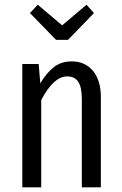

<svg xmlns="http://www.w3.org/2000/svg" viewBox="-20 -799 522 819"><path d="M270 -628.9H219.2L107.9 -743.2L141.1 -778.8L245.1 -690.9L349.1 -778.8L380.9 -743.2ZM286.1 -537.1Q343.8 -537.1 377 -496.1Q410.2 -455.1 410.2 -386.2V0H329.1V-375Q329.1 -427.2 313.7 -450.2Q298.3 -473.1 267.1 -473.1Q208.5 -473.1 155.8 -372.1V0H75.2V-525.9H145L151.9 -443.8Q179.2 -489.3 210.4 -513.2Q241.7 -537.1 286.1 -537.1Z"/></svg>

Font: Fira Sans Compressed Book
Style: Regular
Weight: 350
Width: 1
Designer: Carrois Corporate & Edenspiekermann AG
Foundry: Carrois Corporate GbR & Edenspiekermann AG
Version: Version 4.203;PS 004.203;hotconv 1.0.88;makeotf.lib2.5.64775